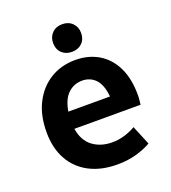

<svg xmlns="http://www.w3.org/2000/svg" viewBox="-133 -816 826 927"><g transform="rotate(-20 280.0 -353.0)"><path d="M43 -252Q43 -339 75.5 -402Q108 -465 164 -499Q220 -533 292 -533Q359 -533 410.5 -502.5Q462 -472 490.5 -413.5Q519 -355 519 -272Q519 -257 517.5 -244Q516 -231 515 -222H175Q185 -159 226 -128.5Q267 -98 326 -98Q358 -98 389.5 -107.5Q421 -117 446 -132L487 -33Q452 -13 408 -1Q364 11 313 11Q230 11 169.5 -20.5Q109 -52 76 -111Q43 -170 43 -252ZM289 -428Q247 -428 216.5 -399.5Q186 -371 176 -310H390Q384 -372 357 -400Q330 -428 289 -428ZM220 -646Q220 -677 240 -697Q260 -717 292 -717Q324 -717 344 -697Q364 -677 364 -646Q364 -614 344 -594.5Q324 -575 292 -575Q260 -575 240 -594.5Q220 -614 220 -646Z"/></g></svg>

Font: Radio Canada SemiBold
Style: Regular
Weight: 600
Designer: Charles Daoud, Etienne Aubert Bonn, Alexandre Saumier Demers, Jacques Le Bailly
Foundry: Radio-Canada
Version: Version 2.104; ttfautohint (v1.8.4.7-5d5b);gftools[0.9.28.de